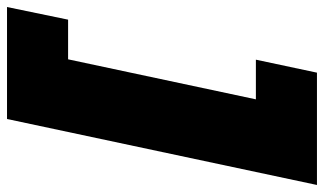

<svg xmlns="http://www.w3.org/2000/svg" viewBox="-268 -619 923 547"><g transform="rotate(90 193.5 -345.5)"><path d="M-24 -78H89L203 -613H90L127 -787H447L259 96H-60Z"/></g></svg>

Font: Prompt ExtraBold
Style: Italic
Weight: 800
Italic angle: -12°
Designer: Katatrad Team
Foundry: CadsonDemak
Version: Version 1.001